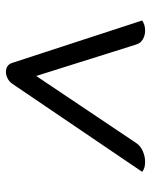

<svg xmlns="http://www.w3.org/2000/svg" viewBox="49 -803 509 647"><g transform="rotate(-90 303.5 -479.5)"><path d="M345 -693Q352 -703 363 -708.5Q374 -714 384 -714Q408 -714 415 -693L558 -255Q544 -245 524 -245Q507 -245 494 -253Q481 -261 477 -275L371 -612L145 -275Q136 -261 118 -253Q100 -245 82 -245Q59 -245 48 -255Z"/></g></svg>

Font: K2D Light
Style: Italic
Weight: 300
Italic angle: -10°
Designer: Katatrad Aksorn Co.,Ltd.
Foundry: Cadson Demak Co.,Ltd.
Version: Version 1.000; ttfautohint (v1.6)